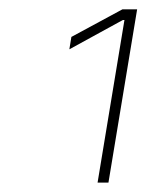

<svg xmlns="http://www.w3.org/2000/svg" viewBox="-20 -842 316 415"><path d="M276.4 -821.8 214.4 -447.3H190.9L249 -798.8H245.6L129.9 -735.4L134.3 -762.2L244.6 -821.8Z"/></svg>

Font: Inter Thin
Style: Italic
Weight: 250
Italic angle: -9.3988°
Designer: Rasmus Andersson
Foundry: rsms
Version: Version 4.001;git-66647c0bb